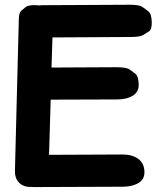

<svg xmlns="http://www.w3.org/2000/svg" viewBox="-20 -757 665 797"><path d="M143.1 -734.4Q134.8 -735.4 124.5 -735.8Q95.2 -735.4 86.2 -727.5Q77.1 -719.7 67.9 -711.9Q58.6 -704.1 58.1 -677.2L42 -47.9Q41 -18.6 57.6 -0.5Q74.7 18.6 105 19H111.3Q117.7 19.5 124 19.5L491.7 18.1Q530.8 17.6 555.7 2Q580.6 -13.2 579.6 -44.4Q578.6 -79.1 553.7 -97.7Q528.8 -115.7 488.3 -115.7L183.6 -114.3L190.4 -343.3L464.8 -344.2Q506.8 -344.2 532.2 -360.4Q556.6 -376 555.7 -406.7Q554.7 -441.4 542.2 -450.7Q529.8 -460 517.3 -469Q504.9 -478 460.9 -478L193.8 -476.6L197.8 -601.6Q340.3 -602.5 522 -603.5Q561 -603.5 573.5 -611.3Q585.9 -619.1 598.4 -626.7Q610.8 -634.3 609.9 -665.5Q608.9 -700.2 596.4 -709.5Q584 -718.8 571.5 -728Q559.1 -737.3 518.6 -737.3L153.8 -735.4Q148.4 -734.9 143.1 -734.4Z"/></svg>

Font: Comic Relief
Style: Bold
Weight: 700
Designer: Jeff Davis
Foundry: Loudifier
Version: Version 1.200; ttfautohint (v1.8.4.7-5d5b)